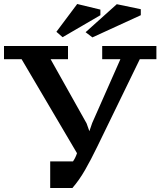

<svg xmlns="http://www.w3.org/2000/svg" viewBox="-30 -935 802 960"><path d="M572 -639H481V-705H752V-639H669L456 -201Q425 -137 395.5 -85.5Q366 -34 332 5H221V-128H335Q348 -147 355 -169L78 -639H-10V-705H310V-639H223L403 -318L424 -259H410L431 -320ZM356 -915 472 -887V-859L283 -749L252 -776ZM554 -914 674 -889V-859L432 -748L398 -774Z"/></svg>

Font: PT Serif Caption
Style: Semibold
Weight: 600
Designer: A.Korolkova, O.Umpeleva, V.Yefimov
Foundry: ParaType Ltd
Version: Version 1.00;May 2, 2020;FontCreator 12.0.0.2544 64-bit